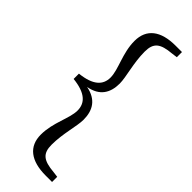

<svg xmlns="http://www.w3.org/2000/svg" viewBox="-311 -804 1000 1000"><g transform="rotate(45 188.5 -304.5)"><path d="M344 -745V-783H297C188 -783 128 -737 128 -649C128 -560 175 -485 175 -426C175 -371 138 -334 44 -324V-285C138 -275 175 -238 175 -183C175 -124 128 -49 128 41C128 128 188 174 297 174H344V136L313 132C234 125 205 104 205 38C205 -45 231 -123 231 -171C231 -239 202 -290 123 -305C202 -319 231 -370 231 -438C231 -486 205 -564 205 -647C205 -713 234 -734 313 -741Z"/></g></svg>

Font: Source Han Serif JP Medium
Style: Regular
Weight: 500
Designer: Ryoko NISHIZUKA 西塚涼子 (kana & ideographs); Frank Grießhammer (Latin, Greek & Cyrillic); Wenlong ZHANG 张文龙 (bopomofo); San
Foundry: Adobe Systems Incorporated
Version: Version 1.001;PS 1.001;hotconv 16.6.54;makeotf.lib2.5.65590